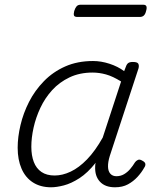

<svg xmlns="http://www.w3.org/2000/svg" viewBox="-20 -778 663 815"><path d="M197 17Q152 17 120 -3.5Q88 -24 71.5 -62Q55 -100 55 -151Q55 -196 67 -247Q79 -298 103.5 -346Q128 -394 166.5 -433.5Q205 -473 257 -496Q309 -519 375 -519Q409 -519 444.5 -507.5Q480 -496 507 -476L514 -494Q518 -506 524.5 -510.5Q531 -515 544 -515Q563 -515 567 -507.5Q571 -500 568 -488L446 -116Q438 -90 438.5 -70.5Q439 -51 448.5 -40.5Q458 -30 474 -30Q492 -30 506.5 -38.5Q521 -47 532.5 -60.5Q544 -74 553 -89Q557 -95 565 -99Q573 -103 584 -96Q596 -90 597 -82Q598 -74 592 -66Q581 -46 563.5 -27Q546 -8 523 4.5Q500 17 468 17Q447 17 431 11Q415 5 404 -7Q393 -19 388 -35Q383 -51 384 -72Q384 -76 384.5 -80Q385 -84 386 -87Q352 -44 317 -21.5Q282 1 251 9Q220 17 197 17ZM113 -155Q113 -118 123.5 -90.5Q134 -63 156 -48Q178 -33 212 -33Q245 -33 280 -49.5Q315 -66 349.5 -101.5Q384 -137 416 -194L494 -432Q459 -454 430 -462Q401 -470 373 -470Q318 -470 275 -449.5Q232 -429 201.5 -395.5Q171 -362 151.5 -320.5Q132 -279 122.5 -236Q113 -193 113 -155ZM309 -706Q296 -706 294 -712.5Q292 -719 295 -731Q299 -744 305 -751Q311 -758 323 -758H587Q599 -758 601.5 -751Q604 -744 600 -731Q597 -718 590.5 -712Q584 -706 573 -706Z"/></svg>

Font: Playwrite RO ExtraLight
Style: Regular
Weight: 250
Version: Version 1.002